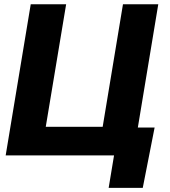

<svg xmlns="http://www.w3.org/2000/svg" viewBox="-20 -748 818 924"><path d="M621.1 0H7.3L127.9 -727.5H298.3L200.2 -137.7H474.1L571.8 -727.5H741.7ZM502.9 156.2 528.8 0H484.9L506.8 -134.3H724.1L667 156.2Z"/></svg>

Font: Inter 24pt ExtraBold
Style: Italic
Weight: 800
Italic angle: -9.3988°
Designer: Rasmus Andersson
Foundry: rsms
Version: Version 4.001;git-66647c0bb